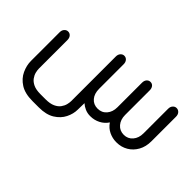

<svg xmlns="http://www.w3.org/2000/svg" viewBox="-91 -664 1114 1114"><g transform="rotate(45 466.5 -106.5)"><path d="M631 -55Q614 -29 586 -14.5Q558 0 526 0H523Q501 0 481.5 -8.5Q462 -17 448 -30L447 23Q447 59 429.5 94Q412 129 375 152Q338 175 278 175H226Q164 175 126.5 151Q89 127 72 90Q55 53 55 16V-219Q55 -236 64.5 -246.5Q74 -257 87 -257Q101 -257 110 -246.5Q119 -236 119 -219V16Q119 28 123 44.5Q127 61 138.5 77Q150 93 172 103.5Q194 114 231 114H272Q309 114 331.5 103.5Q354 93 365.5 77Q377 61 381 44.5Q385 28 385 16V-350Q385 -367 394.5 -377.5Q404 -388 417 -388Q431 -388 440 -377.5Q449 -367 449 -350V-149Q449 -109 469.5 -85Q490 -61 524 -61Q558 -61 579 -85.5Q600 -110 600 -148V-350Q600 -367 609 -377.5Q618 -388 632 -388Q646 -388 654.5 -377.5Q663 -367 663 -350V-148Q663 -110 684 -85.5Q705 -61 739 -61Q772 -61 793 -85.5Q814 -110 814 -148V-350Q814 -367 823.5 -377.5Q833 -388 846 -388Q860 -388 869.5 -377.5Q879 -367 879 -350V-148Q879 -104 860.5 -70.5Q842 -37 810.5 -18.5Q779 0 741 0H737Q707 0 678.5 -13.5Q650 -27 631 -55Z"/></g></svg>

Font: Beiruti
Style: Regular
Weight: 400
Designer: Arlette Boutros
Foundry: Boutros
Version: Version 1.41